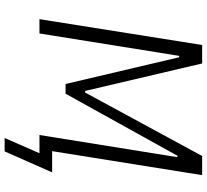

<svg xmlns="http://www.w3.org/2000/svg" viewBox="-52 -693 896 832"><g transform="rotate(90 396.0 -277.0)"><path d="M578 151 644 0H565L661 -597L655 -598L386 -113H344L228 -606L222 -605L125 0H63L175 -705H255L374 -198H381L656 -705H739L635 -55H727L636 151Z"/></g></svg>

Font: Nunito Sans 7pt Condensed Light
Style: Italic
Weight: 300
Width: 3
Italic angle: -9°
Designer: Vernon Adams
Foundry: Vernon Adams
Version: Version 3.101;gftools[0.9.27]